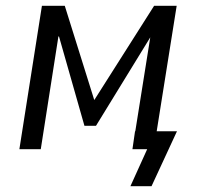

<svg xmlns="http://www.w3.org/2000/svg" viewBox="-20 -516 701 664"><path d="M431 128 489 0H438L447 -62H592L504 128ZM47 0 125 -496H204L306 -170L513 -496H591L512 0H438L500 -389H501L312 -81H272L184 -390H182L121 0Z"/></svg>

Font: Nunito Sans 7pt Condensed
Style: Italic
Weight: 400
Width: 3
Italic angle: -9°
Designer: Vernon Adams
Foundry: Vernon Adams
Version: Version 3.101;gftools[0.9.27]